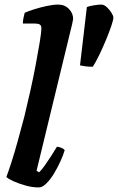

<svg xmlns="http://www.w3.org/2000/svg" viewBox="-20 -820 516 840"><path d="M150 0Q121 0 91 -8.5Q61 -17 38 -27.5Q15 -38 8 -46Q16 -67 29.5 -108.5Q43 -150 57.5 -202.5Q72 -255 86 -308Q99 -361 112.5 -421.5Q126 -482 136.5 -538Q147 -594 154 -636.5Q161 -679 161 -697Q161 -709 153.5 -713Q146 -717 132 -717H80Q80 -729 83 -742.5Q86 -756 88 -764Q103 -771 130 -779.5Q157 -788 185.5 -794Q214 -800 234 -800Q263 -800 281.5 -781Q300 -762 300 -737Q300 -734 295.5 -714Q291 -694 285 -671L140 -73L151 -66Q161 -75 175.5 -95.5Q190 -116 204.5 -138.5Q219 -161 229 -178Q238 -178 249 -173Q260 -168 263 -163Q257 -142 244.5 -114.5Q232 -87 216 -60.5Q200 -34 182.5 -17Q165 0 150 0ZM386 -528Q367 -528 352.5 -530Q338 -532 330 -534L360 -789Q368 -793 389.5 -796.5Q411 -800 423 -800Q435 -800 447 -789Q459 -778 467.5 -764.5Q476 -751 476 -743Q476 -733 467 -706.5Q458 -680 444 -646Q430 -612 414.5 -580Q399 -548 386 -528Z"/></svg>

Font: Texturina ExtraBold
Style: Italic
Weight: 800
Italic angle: -11°
Designer: Guillermo Torres Carreño
Foundry: Omnibus-Type
Version: Version 1.002; ttfautohint (v1.8.3)